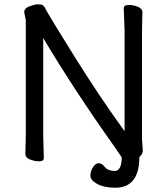

<svg xmlns="http://www.w3.org/2000/svg" viewBox="-20 -734 778 894"><path d="M546.9 -1Q538.1 -15.1 515.1 -47.9Q323.2 -317.9 181.2 -557.1V-105L184.1 1Q184.1 17.1 162.6 17.1Q141.1 17.1 119.6 8.5Q98.1 0 98.1 -17.1L100.1 -106V-640.1L92.8 -676.8Q92.8 -695.8 117.9 -704.8Q143.1 -713.9 154.1 -713.9Q165 -713.9 173.1 -712.4Q181.2 -710.9 187 -701.2Q211.9 -654.8 329.3 -466.8Q446.8 -278.8 560.1 -123V-588.9L556.2 -694.8Q556.2 -710.9 578.6 -710.9Q601.1 -710.9 622.1 -702.4Q643.1 -693.8 643.1 -676.8L641.1 -587.9V-86.9L645 -32.2Q645 -20 633.8 -7.8L628.9 -2.9Q628.9 140.1 516.1 140.1Q464.8 140.1 432.9 122.6Q400.9 105 400.9 84.5Q400.9 64 412.8 44.9Q424.8 25.9 439.5 25.9Q454.1 25.9 468.5 43.9Q482.9 62 516.1 62Q529.8 62 539.1 44.9Q546.9 27.8 546.9 -1Z"/></svg>

Font: LXGW WenKai Screen
Style: Regular
Weight: 400
Designer: LXGW / Fontworks Inc.
Foundry: LXGW / Fontworks Inc.
Version: Version 1.510;January 18,2025